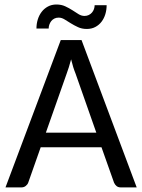

<svg xmlns="http://www.w3.org/2000/svg" viewBox="-20 -816 619 836"><path d="M3.9 0ZM575.2 0H506.3Q494.6 0 487.5 -5.9Q480.5 -11.7 476.6 -20.5L421.9 -174.8H157.2L103 -21Q100.1 -12.7 92 -6.3Q84 0 72.8 0H3.9L244.6 -641.6H335ZM179.7 -238.3H399.4L308.6 -496.6Q303.7 -508.3 298.8 -523.9Q293.9 -539.6 289.6 -557.6Q284.7 -539.1 279.8 -523.4Q274.9 -507.8 270.5 -496.1ZM347.7 -746.6Q358.4 -746.6 366.7 -750.7Q375 -754.9 380.6 -761.5Q386.2 -768.1 389.2 -776.6Q392.1 -785.2 392.1 -793.5H444.3Q444.3 -772.9 438.7 -754.4Q433.1 -735.8 422.1 -721.4Q411.1 -707 395 -698.5Q378.9 -689.9 357.9 -689.9Q336.4 -689.9 319.6 -697.8Q302.7 -705.6 288.3 -714.6Q273.9 -723.6 261.2 -731.4Q248.5 -739.3 235.4 -739.3Q224.6 -739.3 216.6 -735.1Q208.5 -731 203.1 -724.1Q197.8 -717.3 194.8 -708.7Q191.9 -700.2 191.9 -691.9H138.7Q138.7 -712.4 144.5 -731.2Q150.4 -750 161.4 -764.4Q172.4 -778.8 188.7 -787.6Q205.1 -796.4 225.6 -796.4Q247.1 -796.4 263.9 -788.6Q280.8 -780.8 295.2 -771.5Q309.6 -762.2 322 -754.4Q334.5 -746.6 347.7 -746.6Z"/></svg>

Font: Carlito
Style: Regular
Weight: 400
Designer: Lukasz Dziedzic
Foundry: tyPoland Lukasz Dziedzic
Version: Version 1.103; Beta1; all basic design good, some composites